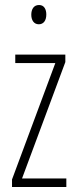

<svg xmlns="http://www.w3.org/2000/svg" viewBox="-20 -747 307 767"><path d="M136 -727C114 -727 105 -709 105 -688C105 -667 115 -650 135 -650C154 -650 165 -665 165 -689C165 -709 157 -727 136 -727ZM245 0V-34H68L241 -499V-529H41V-495H201L28 -30V0Z"/></svg>

Font: Noto Sans Sinhala UI ExtraCondensed ExtraLight
Style: Regular
Weight: 200
Width: 2
Designer: Jelle Bosma - Monotype Design Team
Foundry: Monotype Imaging Inc.
Version: Version 2.006